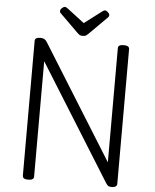

<svg xmlns="http://www.w3.org/2000/svg" viewBox="-79 -1418 1207 1497"><g transform="rotate(5 524.5 -669.5)"><path d="M199 14Q155 14 155 -14V-1069Q155 -1083 166 -1089.5Q177 -1096 199 -1096Q217 -1096 228.5 -1089.5Q240 -1083 249 -1069L806 -175V-1069Q806 -1083 817 -1089.5Q828 -1096 850 -1096Q894 -1096 894 -1069V-14Q894 0 883 7Q872 14 851 14Q835 14 826 9Q817 4 806 -14L243 -917V-14Q243 0 232 7Q221 14 199 14ZM682 -1353Q692 -1353 704.5 -1341.5Q717 -1330 717 -1319Q717 -1317 716.5 -1313Q716 -1309 711 -1303L568 -1160Q561 -1154 552.5 -1147Q544 -1140 524 -1140Q505 -1140 497 -1147Q489 -1154 482 -1160L338 -1302Q332 -1309 332 -1313Q332 -1317 332 -1319Q332 -1330 344.5 -1341.5Q357 -1353 367 -1353Q373 -1353 379 -1349.5Q385 -1346 392 -1341L524 -1240L657 -1341Q665 -1346 670 -1349.5Q675 -1353 682 -1353Z"/></g></svg>

Font: Playwrite PT
Style: Regular
Weight: 400
Designer: Veronika Burian, José Scaglione
Foundry: TypeTogether
Version: Version 1.002